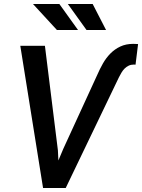

<svg xmlns="http://www.w3.org/2000/svg" viewBox="-20 -940 710 960"><path d="M269.5 -188.5 272 -137.7 296.4 -195.8 465.3 -563.5Q478.5 -594.2 494.6 -622.6Q510.7 -650.9 532.2 -672.6Q553.7 -694.3 581.8 -707.5Q609.9 -720.7 646.5 -720.7L670.4 -719.7L657.7 -616.7L649.4 -617.2Q634.8 -617.2 623.3 -611.6Q611.8 -606 603 -597.2Q594.2 -588.4 587.4 -576.9Q580.6 -565.4 574.7 -553.7L308.6 0H195.3L81.5 -710.9H204.6ZM370.1 -790H264.6L145 -919.9H276.9ZM510.3 -790H412.6L319.3 -919.9H443.4Z"/></svg>

Font: Roboto Mono Medium
Style: Italic
Weight: 500
Designer: Google
Version: Version 2.000985; 2015; ttfautohint (v1.3)